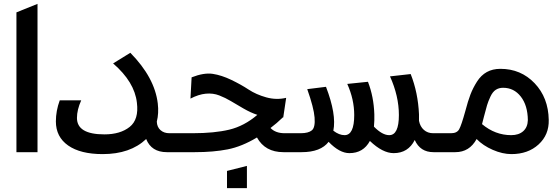

<svg xmlns="http://www.w3.org/2000/svg" viewBox="-20 -787 2888 993"><path d="M65 -723 174 -767V0H65Z M400 -268Q378 -219 378 -177Q378 -92 520 -92Q602 -92 650.5 -130.5Q699 -169 688 -256Q676 -363 565 -459L654 -514Q780 -386 796 -252Q802 -201 791 -158Q792 -130 810 -114Q828 -98 856 -98H942V0H843Q763 0 736 -68Q654 10 511 10Q396 10 332.5 -34.5Q269 -79 269 -159Q269 -214 289 -268Z M971 -387Q1035 -412 1080.5 -405Q1126 -398 1176 -374Q1226 -350 1265.5 -324Q1305 -298 1357 -283.5Q1409 -269 1460 -281L1445 -180H1443Q1411 -149 1379 -125Q1405 -98 1452 -98H1540V0H1446Q1351 0 1309 -76Q1231 -29 1157.5 -14.5Q1084 0 988 0H871V-98H977Q1089 -98 1166 -116.5Q1243 -135 1311 -193Q1277 -204 1239 -226Q1201 -248 1173.5 -264.5Q1146 -281 1114 -293.5Q1082 -306 1044.5 -302.5Q1007 -299 965 -277ZM1154 186V97L1257 71V186Z M1883 -364Q1913 -287 1916 -196Q1917 -164 1914 -132Q1957 -88 1993 -88Q2043 -88 2043 -192Q2043 -290 1997 -392L2104 -404Q2142 -308 2147 -196V-162Q2153 -132 2172.5 -115Q2192 -98 2220 -98H2300V0H2222Q2153 0 2125 -63Q2091 5 2016 5Q1959 5 1893 -58Q1859 5 1787 5Q1736 5 1680 -53V-54Q1639 0 1540 0H1473V-98H1535Q1575 -98 1593 -113Q1611 -128 1607 -179Q1603 -230 1569 -326L1666 -338Q1721 -195 1704 -111Q1734 -88 1762 -88Q1812 -88 1812 -192Q1812 -273 1776 -353Z M2624 -88Q2663 -88 2686 -108.5Q2709 -129 2710 -166Q2709 -242 2673.5 -287.5Q2638 -333 2582 -333Q2560 -333 2544 -322.5Q2528 -312 2516.5 -287.5Q2505 -263 2499 -243Q2493 -223 2483 -184Q2477 -158 2473 -145Q2541 -88 2624 -88ZM2236 0V-98H2313Q2343 -98 2354.5 -118Q2366 -138 2387 -214Q2400 -264 2413 -298Q2426 -332 2447 -365Q2468 -398 2498 -414.5Q2528 -431 2568 -431Q2674 -431 2745 -356.5Q2816 -282 2818 -167Q2820 -90 2765.5 -40Q2711 10 2625 10Q2579 10 2528.5 -12Q2478 -34 2445 -68Q2408 0 2335 0Z"/></svg>

Font: LT Superior Semi-bold
Style: Regular
Weight: 600
Designer: Daniel Lyons
Foundry: LyonsType
Version: Version 1.0